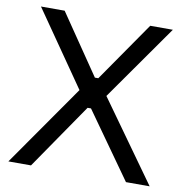

<svg xmlns="http://www.w3.org/2000/svg" viewBox="-81 -808 859 886"><g transform="rotate(10 348.0 -365.0)"><path d="M282 -381 40 -730H151L342 -450H358L552 -730H658L409 -376L678 0H567L349 -307H333L122 0H16Z"/></g></svg>

Font: Sora-SIA
Style: Regular
Weight: 400
Designer: Jonathan Barnbrook, Julián Moncada
Foundry: Barnbrook Fonts
Version: Version 2.000